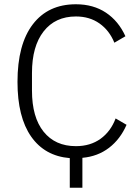

<svg xmlns="http://www.w3.org/2000/svg" viewBox="-20 -730 657 900"><path d="M307.1 149.9V11.2Q189.9 1.5 126 -89.8Q62 -181.2 62 -346.2Q62 -522 133.8 -616Q205.6 -710 335.9 -710Q417.5 -710 476.6 -670.7Q535.6 -631.3 567.9 -560.1L516.1 -529.8Q492.7 -587.4 446.3 -620.1Q399.9 -652.8 335.9 -652.8Q239.3 -652.8 184.6 -583Q129.9 -513.2 129.9 -388.2V-305.2Q129.9 -180.7 184.3 -112.8Q238.8 -44.9 335.9 -44.9Q403.3 -44.9 451.2 -79.3Q499 -113.8 522 -174.8L573.2 -145Q543.9 -77.6 491 -37.1Q438 3.4 366.2 9.8V149.9Z"/></svg>

Font: Anuphan Light
Style: Regular
Weight: 300
Designer: Mike Abbink, Paul van der Laan, Pieter van Rosmalen, Mint Tantisuwanna
Foundry: Bold Monday; Cadson Demak
Version: Version 3.002;hotconv 1.0.109;makeotfexe 2.5.65596